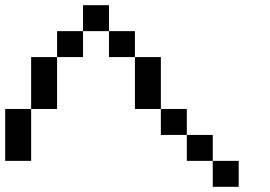

<svg xmlns="http://www.w3.org/2000/svg" viewBox="-20 -820 1040 740"><path d="M0 -200V-400H100V-200ZM900 -200V-100H800V-200ZM200 -400H100V-600H200ZM200 -600V-700H300V-600ZM400 -700H500V-600H400ZM400 -800V-700H300V-800ZM600 -400H500V-600H600ZM600 -300V-400H700V-300ZM800 -200H700V-300H800Z"/></svg>

Font: GalmuriMono9 Regular
Style: Regular
Weight: 400
Designer: Lee Minseo (quiple)
Version: Version 2.399;hotconv 1.1.1;makeotfexe 2.6.0 DEVELOPMENT